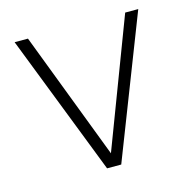

<svg xmlns="http://www.w3.org/2000/svg" viewBox="-83 -599 676 681"><g transform="rotate(-15 255.5 -258.5)"><path d="M229 0 28 -517H77L256 -48L434 -517H482L281 0Z"/></g></svg>

Font: DM Sans 11pt ExtraLight
Style: Regular
Weight: 250
Version: Version 4.004;gftools[0.9.30]